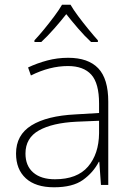

<svg xmlns="http://www.w3.org/2000/svg" viewBox="-20 -784 561 814"><path d="M269 -539Q354 -539 396.5 -494.5Q439 -450 439 -353V0H408L401 -98H399Q375 -52 331.5 -21Q288 10 209 10Q131 10 89.5 -28Q48 -66 48 -133Q48 -212 113.5 -252.5Q179 -293 300 -299L400 -305V-345Q400 -431 367 -467.5Q334 -504 268 -504Q191 -504 111 -464L99 -498Q137 -516 180 -527.5Q223 -539 269 -539ZM304 -268Q202 -263 145 -231Q88 -199 88 -133Q88 -81 121 -52.5Q154 -24 213 -24Q307 -24 353 -77.5Q399 -131 400 -219V-272ZM279 -764Q291 -743 311.5 -715.5Q332 -688 354.5 -660.5Q377 -633 395 -613V-606H366Q339 -631 311 -663.5Q283 -696 261 -724Q239 -696 210.5 -663.5Q182 -631 155 -606H126V-613Q145 -633 167.5 -660.5Q190 -688 210.5 -715.5Q231 -743 243 -764Z"/></svg>

Font: Noto Sans Arabic UI XLt
Style: Regular
Weight: 200
Designer: Monotype Design Team, Nadine Chahine and Nizar Qandah
Foundry: Monotype Imaging Inc.
Version: Version 2.010; ttfautohint (v1.8.4.7-5d5b)